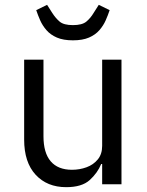

<svg xmlns="http://www.w3.org/2000/svg" viewBox="-20 -763 608 795"><path d="M403 0V-84H399Q384 -47 351.5 -17.5Q319 12 254 12Q175 12 127.5 -39.5Q80 -91 80 -185V-516H160V-199Q160 -130 190 -95Q220 -60 278 -60Q310 -60 338.5 -70.5Q367 -81 385 -103Q403 -125 403 -159V-516H483V0ZM282 -596Q242 -596 215.5 -607.5Q189 -619 172.5 -638Q156 -657 146.5 -678.5Q137 -700 130 -721L175 -743L196 -710Q210 -688 227 -673.5Q244 -659 282 -659Q320 -659 337.5 -673.5Q355 -688 368 -710L389 -743L434 -721Q427 -700 417.5 -678.5Q408 -657 391.5 -638Q375 -619 348.5 -607.5Q322 -596 282 -596Z"/></svg>

Font: IBM Plex Sans Var
Style: Regular
Weight: 400
Designer: Mike Abbink, Paul van der Laan, Pieter van Rosmalen
Foundry: Bold Monday
Version: Version 3.000